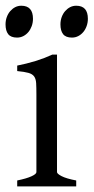

<svg xmlns="http://www.w3.org/2000/svg" viewBox="-27 -663 333 683"><path d="M285.6 -596.2Q285.6 -582.5 281.2 -570.3Q276.9 -558.1 269.3 -549.1Q261.7 -540 251.5 -534.7Q241.2 -529.3 229 -529.3Q207 -529.3 197.5 -541.5Q188 -553.7 188 -576.2Q188 -589.8 192.4 -602.1Q196.8 -614.3 204.6 -623.3Q212.4 -632.3 222.4 -637.5Q232.4 -642.6 244.1 -642.6Q285.6 -642.6 285.6 -596.2ZM90.3 -596.2Q90.3 -582.5 85.9 -570.3Q81.5 -558.1 74 -549.1Q66.4 -540 56.2 -534.7Q45.9 -529.3 33.7 -529.3Q11.7 -529.3 2.2 -541.5Q-7.3 -553.7 -7.3 -576.2Q-7.3 -589.8 -2.9 -602.1Q1.5 -614.3 9.3 -623.3Q17.1 -632.3 27.1 -637.5Q37.1 -642.6 48.8 -642.6Q90.3 -642.6 90.3 -596.2ZM34.2 0V-21Q67.4 -27.8 85 -35.9Q102.5 -43.9 102.5 -50.8V-327.1Q102.5 -352.1 101.6 -367.4Q100.6 -382.8 94.2 -391.4Q87.9 -399.9 74 -403.8Q60.1 -407.7 34.2 -410.2V-429.7Q49.3 -432.6 66.2 -436.8Q83 -440.9 99.6 -446Q116.2 -451.2 131.3 -457Q146.5 -462.9 159.2 -468.8H175.8V-50.8Q175.8 -44.9 192.1 -36.4Q208.5 -27.8 244.1 -21V0Z"/></svg>

Font: GentiumAlt
Style: Regular
Weight: 400
Designer: J. Victor Gaultney
Version: Version 1.02; 2005; OFL release